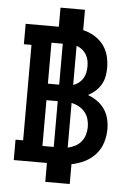

<svg xmlns="http://www.w3.org/2000/svg" viewBox="-61 -884 723 1032"><g transform="rotate(5 300.0 -368.0)"><path d="M223 102V0H44V-110H85V-625H44V-735H223V-838H355V-728Q387 -721 415.5 -704Q444 -687 464 -661Q484 -635 492.5 -603Q501 -571 501 -538Q501 -514 496.5 -490.5Q492 -467 480 -446.5Q468 -426 450 -410Q432 -394 411 -383Q438 -373 461.5 -356.5Q485 -340 501 -317Q517 -294 524 -266Q531 -238 531 -210Q531 -173 520 -137Q509 -101 484 -73Q459 -45 425.5 -28.5Q392 -12 355 -5V102ZM191 -425H252V-646H191ZM327 -430Q343 -435 356.5 -445.5Q370 -456 379 -470.5Q388 -485 391.5 -502Q395 -519 395 -536Q395 -553 391.5 -569.5Q388 -586 379 -600.5Q370 -615 356.5 -625.5Q343 -636 327 -641ZM191 -89H252V-336H191ZM327 -92Q347 -96 366.5 -106Q386 -116 399.5 -132.5Q413 -149 419 -170Q425 -191 425 -212Q425 -233 419 -254Q413 -275 399.5 -291.5Q386 -308 366.5 -318.5Q347 -329 327 -333Z"/></g></svg>

Font: Iosevka Curly Slab XBdEx
Style: Regular
Weight: 800
Width: 7
Monospace: yes
Designer: Belleve Invis
Foundry: Belleve Invis
Version: Version 11.0.0; ttfautohint (v1.8.3)